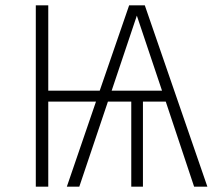

<svg xmlns="http://www.w3.org/2000/svg" viewBox="-20 -704 822 724"><path d="M712 0H762L526 -684H467L356 -362H162V-684H115V0H162V-321H342L232 0H279L387 -321H475V0H519V-321H605ZM401 -362 496 -645 591 -362Z"/></svg>

Font: Fira Sans ExtraLight
Style: Regular
Weight: 200
Designer: bBox Type GmbH & Carrois Corporate GbR & Edenspiekermann AG
Foundry: bBox Type GmbH & Carrois Corporate GbR & Edenspiekermann AG
Version: Version 4.300;PS 004.300;hotconv 1.0.88;makeotf.lib2.5.64775